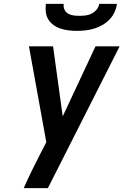

<svg xmlns="http://www.w3.org/2000/svg" viewBox="-20 -975 640 995"><path d="M103 0Q123 -46 145.5 -91.5Q168 -137 191 -182L220 -238L130 -735H255L305 -372L475 -735H600L297 -136L228 0ZM379 -815Q357 -815 336 -817.5Q315 -820 295 -826.5Q275 -833 258 -845Q241 -857 230.5 -874Q220 -891 217.5 -912Q215 -933 218 -955H310Q308 -939 314 -925.5Q320 -912 333 -904.5Q346 -897 361 -895Q376 -893 392 -893Q408 -893 424 -895Q440 -897 455 -904.5Q470 -912 481 -925.5Q492 -939 494 -955H586Q583 -933 573.5 -912Q564 -891 547.5 -874Q531 -857 510 -845Q489 -833 467 -826.5Q445 -820 423 -817.5Q401 -815 379 -815Z"/></svg>

Font: Iosevka Aile
Style: Bold Italic
Weight: 700
Italic angle: -9°
Designer: Belleve Invis
Foundry: Belleve Invis
Version: Version 28.0.1; ttfautohint (v1.8.4)